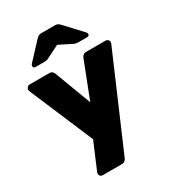

<svg xmlns="http://www.w3.org/2000/svg" viewBox="-223 -876 1063 1184"><g transform="rotate(-30 308.5 -284.0)"><path d="M152 190Q143 190 136.5 184Q130 178 130 169Q130 167 130.5 164Q131 161 132 157L212 -32L19 -487Q17 -493 17 -497Q19 -506 25.5 -513Q32 -520 41 -520H182Q197 -520 203.5 -512.5Q210 -505 213 -498L311 -238L412 -498Q416 -506 423 -513Q430 -520 444 -520H584Q592 -520 599 -513.5Q606 -507 606 -499Q606 -493 604 -487L322 168Q318 176 310.5 183Q303 190 289 190ZM127 -595Q112 -595 112 -610Q112 -618 118 -624L225 -739Q236 -750 243.5 -754Q251 -758 261 -758H361Q371 -758 379 -754Q387 -750 397 -739L504 -624Q511 -618 511 -610Q511 -595 495 -595H438Q429 -595 420 -596Q411 -597 401 -602L311 -647L221 -602Q213 -597 203 -596Q193 -595 184 -595Z"/></g></svg>

Font: Rubik ExtraBold
Style: Regular
Weight: 800
Designer: Hubert and Fischer
Foundry: Hubert and Fischer
Version: Version 2.300;gftools[0.9.30]